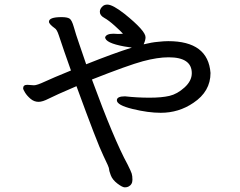

<svg xmlns="http://www.w3.org/2000/svg" viewBox="-20 -767 1040 831"><path d="M520 43.9Q509.8 43.9 488.3 27.6Q466.8 11.2 459.5 -8.3Q452.1 -27.8 452.1 -35.4Q452.1 -43 427 -94Q401.9 -145 311 -394Q217.8 -354 190.9 -340.1Q164.1 -326.2 147 -326.2Q127.9 -326.2 112.5 -339.1Q97.2 -352.1 88.6 -366Q80.1 -379.9 80.1 -384.8Q80.1 -399.9 98.1 -399.9L127 -397.9Q140.1 -397.9 173.6 -413.6Q207 -429.2 287.1 -461.9Q272.9 -501 258.1 -544.4Q243.2 -587.9 234.6 -614Q226.1 -640.1 216.8 -645Q191.9 -663.1 191.9 -672.9Q191.9 -692.9 246.1 -692.9Q271 -692.9 281 -686.5Q291 -680.2 299.6 -649.7Q308.1 -619.1 323.5 -575Q338.9 -530.8 353 -488.8Q471.2 -536.1 550.8 -561Q537.1 -563 518.1 -565.9Q435.1 -581.1 435.1 -606Q440.9 -621.1 471.2 -621.1L488.8 -620.1Q504.9 -620.1 512.2 -621.1Q502.9 -631.8 476.6 -655.5Q450.2 -679.2 431.2 -689.7Q412.1 -700.2 412.1 -715.8Q412.1 -730 425.8 -741.2Q433.1 -747.1 444.8 -747.1Q467.8 -747.1 519 -707Q609.9 -633.8 609.9 -606Q609.9 -592.8 602.1 -576.2Q602.1 -575.2 602.1 -575.2Q638.2 -584 663.1 -585.9Q689 -588.9 708 -588.9Q880.9 -588.9 891.1 -451.2Q891.1 -371.1 816.9 -321.8Q753.9 -278.8 675.8 -278.8Q621.1 -278.8 553.5 -295.4Q485.8 -312 485.8 -333Q485.8 -350.1 521 -350.1Q573.2 -344.2 627 -344.2Q680.2 -344.2 713.6 -352.1Q747.1 -359.9 778.6 -388.4Q810.1 -417 810.1 -450.2Q810.1 -519 710 -519Q662.1 -519 598.6 -502Q535.2 -484.9 377.9 -422.9Q473.1 -163.1 532.2 -55.2Q546.9 -25.9 550 -15.9Q553.2 -5.9 553.2 11.2Q553.2 32.2 535.2 41Q528.8 43.9 520 43.9Z"/></svg>

Font: LXGW WenKai Mono GB Screen
Style: Regular
Weight: 400
Monospace: yes
Designer: LXGW / Fontworks Inc.
Foundry: LXGW / Fontworks Inc.
Version: Version 1.510;January 18,2025